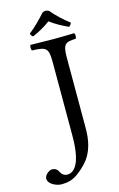

<svg xmlns="http://www.w3.org/2000/svg" viewBox="-213 -872 681 1102"><g transform="rotate(-15 127.0 -321.0)"><path d="M226 -523C226 -606 243 -611 303 -614C309 -620 309 -641 303 -647C265 -646 222 -645 183 -645C147 -645 94 -646 44 -647C38 -641 38 -620 44 -614C124 -611 141 -606 141 -523V-81C141 99 89 127 56 127C37 127 23 115 16 100C10 88 1 75 -24 75C-38 75 -68 96 -68 118C-68 154 -15 172 7 172C52 172 83 164 124 129C168 92 226 40 226 -103ZM197 -808C182 -816 172 -816 158 -808C127 -774 94 -739 57 -711C59 -702 62 -696 71 -690C109 -707 141 -724 178 -751C211 -726 245 -708 284 -690C293 -694 297 -702 300 -711C264 -738 227 -772 197 -808Z"/></g></svg>

Font: Libertinus Serif
Style: Regular
Weight: 400
Designer: Philipp H. Poll, Khaled Hosny
Foundry: Caleb Maclennan
Version: Version 7.050;RELEASE